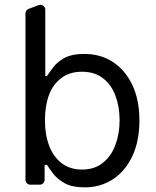

<svg xmlns="http://www.w3.org/2000/svg" viewBox="-20 -781 661 812"><path d="M253.6 -6Q221.2 -24.9 204.9 -46.5Q188.9 -67.8 178.6 -83.8H168.7V-20.6Q168.7 -12.1 162.6 -6Q156.6 0 147.7 0H108.3Q99.8 0 93.8 -6Q87.7 -12.1 87.7 -20.6V-724.1Q87.7 -730.5 91.4 -735.8Q95.2 -741.1 101.2 -743.6L143.1 -759.2Q146.3 -760.7 150.6 -760.7Q159.1 -760.7 165.3 -754.6Q171.5 -748.6 171.5 -739.7V-459.2H178.6Q188.6 -474.8 204.5 -495.4Q220.5 -517.8 251.8 -535.5Q283.7 -552.9 336.6 -552.9Q405.5 -552.9 458.1 -518.5Q510.3 -484 540.1 -420.8Q569.6 -357.6 569.6 -271.3Q569.6 -185.4 540.1 -121.4Q510.3 -57.9 458.5 -23.4Q405.5 11.4 337.7 11.4Q285.5 11.4 253.6 -6ZM188.2 -164.1Q206.3 -116.8 241.1 -90.6Q276.3 -63.9 326.3 -63.9Q379.6 -63.9 414.4 -92Q450.3 -120 467.7 -167.3Q485.8 -214.8 485.8 -272.7Q485.8 -329.9 468 -376.8Q450.6 -423.3 415.1 -450.3Q380.3 -477.6 326.3 -477.6Q275.2 -477.6 240.4 -451.7Q205.6 -426.5 187.5 -380.3Q170.1 -333.1 170.1 -272.7Q170.1 -210.9 188.2 -164.1Z"/></svg>

Font: DeltaSans
Style: Regular
Weight: 400
Designer: Rasmus Andersson
Foundry: rsms
Version: Version 3.012